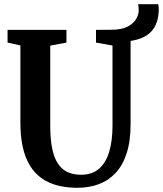

<svg xmlns="http://www.w3.org/2000/svg" viewBox="-20 -885 775 913"><path d="M347.5 8Q259 8 198.8 -24.5Q138.5 -57 107.8 -125.5Q77 -194 77 -302V-669L16 -682.5V-743H296V-682.5L219 -668V-286Q219 -224.5 227.8 -180.5Q236.5 -136.5 254.5 -108.5Q272.5 -80.5 300 -67.2Q327.5 -54 365.5 -54Q418 -54 450.8 -82.5Q483.5 -111 499.2 -163.2Q515 -215.5 515 -287V-668.5L436.5 -682.5V-743L509 -743.5Q558.5 -743.5 587 -758.5Q615.5 -773.5 627.5 -794.8Q639.5 -816 639.5 -834.5Q639.5 -848 638.8 -854.5Q638 -861 636.5 -865H732.5Q733.5 -859.5 734.2 -854.2Q735 -849 735 -843.5Q735 -806 725.2 -778.8Q715.5 -751.5 697.8 -733.5Q680 -715.5 655.5 -705.2Q631 -695 601 -690.5V-294.5Q601 -213.5 582.2 -156Q563.5 -98.5 529.5 -62.2Q495.5 -26 449.2 -9Q403 8 347.5 8Z"/></svg>

Font: Merriweather 24pt SemiCondensed
Style: Bold
Weight: 700
Width: 4
Designer: Eben Sorkin
Foundry: Eben Sorkin
Version: Version 2.100